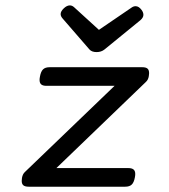

<svg xmlns="http://www.w3.org/2000/svg" viewBox="-20 -705 640 725"><path d="M317.9 -518.1 216.3 -635.3Q209 -643.6 209 -651.9Q209 -662.1 220.7 -673.3Q232.4 -684.6 243.7 -684.6Q252 -684.6 259.3 -678.2L353.5 -592.3L477.5 -676.8Q484.4 -681.6 492.2 -681.6Q503.9 -681.6 514.2 -668Q521.5 -658.7 521.5 -648.9Q521.5 -638.7 510.3 -628.9L374.5 -518.1Q362.3 -508.3 344.7 -508.3Q326.7 -508.3 317.9 -518.1ZM62 -22Q62 -25.4 63 -33.2Q65.4 -47.4 73.7 -55.2L412.6 -380.9H155.3Q142.1 -380.9 135.7 -386.2Q129.4 -391.6 129.4 -403.3Q129.4 -408.7 130.9 -416Q134.3 -435.1 142.6 -443.1Q150.9 -451.2 167.5 -451.2H517.1Q530.8 -451.2 536.9 -446Q543 -440.9 543 -428.7Q543 -425.8 542 -418Q540 -403.8 530.8 -395.5L192.9 -70.3H464.8Q478 -70.3 484.4 -64.9Q490.7 -59.6 490.7 -47.9Q490.7 -42.5 489.3 -35.2Q485.8 -16.1 477.5 -8.1Q469.2 0 452.6 0H88.4Q74.7 0 68.4 -5.1Q62 -10.3 62 -22Z"/></svg>

Font: Courier Prime Sans
Style: Italic
Weight: 400
Italic angle: -10°
Designer: Alan Dague-Greene
Foundry: Quote-Unquote Apps
Version: Version 3.020